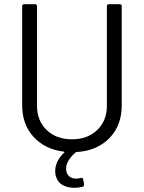

<svg xmlns="http://www.w3.org/2000/svg" viewBox="-20 -720 688 918"><path d="M501 -700H552Q562 -700 562 -690V-216Q562 -120 503 -59.5Q444 1 346 7Q343 7 341 9Q320 27 308 47Q296 67 296 86Q296 94 297 98Q301 116 313.5 125Q326 134 344 134Q354 134 366 131L370 130Q376 130 378 138L382 161V164Q382 170 375 173Q355 178 334 178Q303 178 278.5 164Q254 150 246 118Q244 111 244 97Q244 52 286 10Q291 7 285 5Q195 -6 140.5 -65.5Q86 -125 86 -216V-690Q86 -700 96 -700H147Q157 -700 157 -690V-214Q157 -143 203 -98.5Q249 -54 324 -54Q399 -54 445 -98.5Q491 -143 491 -214V-690Q491 -700 501 -700Z"/></svg>

Font: Amber EN
Style: Regular
Weight: 400
Designer: Jeremy Tribby
Foundry: Tribby Type Co.
Version: Version 1.403 November 24, 2021